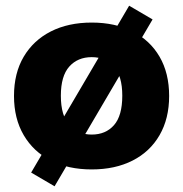

<svg xmlns="http://www.w3.org/2000/svg" viewBox="-20 -582 642 672"><path d="M301 11Q219 11 158 -20Q97 -51 63 -109Q29 -167 29 -246Q29 -326 63 -383.5Q97 -441 158 -472Q219 -503 301 -503Q383 -503 444 -472Q505 -441 538.5 -383.5Q572 -326 572 -246Q572 -167 538.5 -109Q505 -51 444 -20Q383 11 301 11ZM301 -111Q350 -111 379 -144Q408 -177 408 -247Q408 -316 378.5 -349Q349 -382 301 -382Q252 -382 222.5 -349Q193 -316 193 -247Q193 -177 223 -144Q253 -111 301 -111ZM171 70 89 22 432 -562 514 -514Z"/></svg>

Font: Nunito Sans 12pt ExtraLight 12pt Black
Style: Regular
Weight: 900
Version: Version 3.101;gftools[0.9.27]